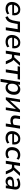

<svg xmlns="http://www.w3.org/2000/svg" viewBox="2920 -3456 717 6596"><g transform="rotate(90 3278.0 -158.5)"><path d="M281 9Q209 9 156.5 -17.5Q104 -44 75.5 -93Q47 -142 47 -209Q47 -289 80 -354Q113 -419 172.5 -458Q232 -497 311 -497Q389 -497 434.5 -461.5Q480 -426 497 -368.5Q514 -311 505 -245L502 -221H127L135 -283H442L424 -269Q431 -313 421.5 -348Q412 -383 385 -404.5Q358 -426 310 -426Q261 -426 227.5 -403.5Q194 -381 175.5 -346Q157 -311 150 -272L146 -245Q137 -191 151.5 -152Q166 -113 201 -91Q236 -69 288 -69Q333 -69 372.5 -82Q412 -95 444 -123L472 -55Q438 -24 386.5 -7.5Q335 9 281 9Z M566 13 542 -69Q577 -80 603 -100Q629 -120 647 -152.5Q665 -185 678.5 -233.5Q692 -282 703 -351L725 -488H1096L1019 0H918L982 -407H805L795 -344Q781 -256 763 -193.5Q745 -131 719 -90Q693 -49 655.5 -24.5Q618 0 566 13Z M1415 9Q1343 9 1290.5 -17.5Q1238 -44 1209.5 -93Q1181 -142 1181 -209Q1181 -289 1214 -354Q1247 -419 1306.5 -458Q1366 -497 1445 -497Q1523 -497 1568.5 -461.5Q1614 -426 1631 -368.5Q1648 -311 1639 -245L1636 -221H1261L1269 -283H1576L1558 -269Q1565 -313 1555.5 -348Q1546 -383 1519 -404.5Q1492 -426 1444 -426Q1395 -426 1361.5 -403.5Q1328 -381 1309.5 -346Q1291 -311 1284 -272L1280 -245Q1271 -191 1285.5 -152Q1300 -113 1335 -91Q1370 -69 1422 -69Q1467 -69 1506.5 -82Q1546 -95 1578 -123L1606 -55Q1572 -24 1520.5 -7.5Q1469 9 1415 9Z M1721 0 1798 -488H1899L1868 -290H1948L2130 -488H2242L2024 -247L1993 -276Q2018 -274 2038.5 -262.5Q2059 -251 2077.5 -228.5Q2096 -206 2111 -171L2188 0H2085L2019 -146Q2008 -172 1995 -186Q1982 -200 1965.5 -205.5Q1949 -211 1926 -211H1855L1822 0Z M2364 0 2428 -407H2255L2269 -488H2715L2702 -407H2529L2465 0Z M2691 180 2796 -488H2895L2880 -389H2871Q2889 -423 2915.5 -447Q2942 -471 2976.5 -484Q3011 -497 3051 -497Q3108 -497 3149.5 -471.5Q3191 -446 3214 -399Q3237 -352 3237 -287Q3237 -206 3208 -138.5Q3179 -71 3124.5 -31Q3070 9 2993 9Q2935 9 2890.5 -19Q2846 -47 2829 -104H2837L2792 180ZM2977 -69Q3028 -69 3063 -98Q3098 -127 3116.5 -175.5Q3135 -224 3135 -283Q3135 -349 3103 -383.5Q3071 -418 3015 -418Q2965 -418 2929.5 -389.5Q2894 -361 2875 -312.5Q2856 -264 2856 -204Q2856 -139 2888 -104Q2920 -69 2977 -69Z M3321 0 3398 -488H3490L3428 -100H3399L3754 -488H3839L3761 0H3669L3732 -388H3760L3406 0Z M4223 0 4253 -188Q4224 -173 4195 -165Q4166 -157 4133 -157Q4029 -157 3981.5 -209Q3934 -261 3950 -363L3970 -488H4071L4052 -371Q4045 -326 4053 -296.5Q4061 -267 4086.5 -253.5Q4112 -240 4155 -240Q4187 -240 4213 -247.5Q4239 -255 4265 -271L4299 -488H4400L4323 0Z M4719 9Q4647 9 4594.5 -17.5Q4542 -44 4513.5 -93Q4485 -142 4485 -209Q4485 -289 4518 -354Q4551 -419 4610.5 -458Q4670 -497 4749 -497Q4827 -497 4872.5 -461.5Q4918 -426 4935 -368.5Q4952 -311 4943 -245L4940 -221H4565L4573 -283H4880L4862 -269Q4869 -313 4859.5 -348Q4850 -383 4823 -404.5Q4796 -426 4748 -426Q4699 -426 4665.5 -403.5Q4632 -381 4613.5 -346Q4595 -311 4588 -272L4584 -245Q4575 -191 4589.5 -152Q4604 -113 4639 -91Q4674 -69 4726 -69Q4771 -69 4810.5 -82Q4850 -95 4882 -123L4910 -55Q4876 -24 4824.5 -7.5Q4773 9 4719 9Z M5257 9Q5182 9 5132.5 -18.5Q5083 -46 5058.5 -95.5Q5034 -145 5034 -210Q5034 -264 5050 -315.5Q5066 -367 5098.5 -407.5Q5131 -448 5182 -472.5Q5233 -497 5302 -497Q5351 -497 5395 -481.5Q5439 -466 5466 -440L5433 -369Q5409 -392 5377 -404.5Q5345 -417 5307 -417Q5261 -417 5229 -399.5Q5197 -382 5176.5 -351.5Q5156 -321 5147 -285Q5138 -249 5138 -211Q5138 -147 5168.5 -109Q5199 -71 5270 -71Q5299 -71 5332 -82.5Q5365 -94 5393 -118L5419 -45Q5400 -28 5372.5 -15.5Q5345 -3 5315 3Q5285 9 5257 9Z M5504 0 5581 -488H5682L5651 -290H5731L5913 -488H6025L5807 -247L5776 -276Q5801 -274 5821.5 -262.5Q5842 -251 5860.5 -228.5Q5879 -206 5894 -171L5971 0H5868L5802 -146Q5791 -172 5778 -186Q5765 -200 5748.5 -205.5Q5732 -211 5709 -211H5638L5605 0Z M6209 9Q6166 9 6129 -10.5Q6092 -30 6070 -63.5Q6048 -97 6048 -139Q6048 -191 6076.5 -223Q6105 -255 6166 -270.5Q6227 -286 6323 -286H6403L6394 -224H6332Q6263 -224 6222.5 -217Q6182 -210 6165 -192.5Q6148 -175 6148 -145Q6148 -105 6174.5 -84Q6201 -63 6238 -63Q6272 -63 6301 -78Q6330 -93 6350.5 -121.5Q6371 -150 6377 -190L6396 -310Q6405 -363 6381.5 -391Q6358 -419 6298 -419Q6253 -419 6212 -407Q6171 -395 6131 -368L6106 -440Q6130 -457 6163.5 -470Q6197 -483 6234.5 -490Q6272 -497 6310 -497Q6383 -497 6425.5 -470Q6468 -443 6483.5 -395Q6499 -347 6489 -284L6444 0H6349L6365 -107H6375Q6362 -68 6335.5 -41.5Q6309 -15 6276.5 -3Q6244 9 6209 9Z"/></g></svg>

Font: Nunito Sans 12pt SemiBold
Style: Italic
Weight: 600
Italic angle: -9°
Designer: Vernon Adams
Foundry: Vernon Adams
Version: Version 3.101;gftools[0.9.27]